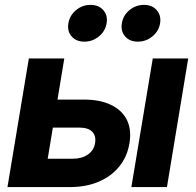

<svg xmlns="http://www.w3.org/2000/svg" viewBox="-20 -760 795 780"><path d="M163.6 -355.5H320.3Q386.7 -355.5 431.4 -333.7Q476.1 -312 495.6 -272.5Q515.1 -232.9 505.9 -178.2Q497.1 -124 464.8 -84Q432.6 -43.9 381.3 -22Q330.1 0 263.7 0H10.3L97.2 -522.5H241.2L173.8 -115.2H275.9Q312.5 -115.2 337.2 -132.3Q361.8 -149.4 366.2 -178.7Q371.1 -208.5 354.5 -225.1Q337.9 -241.7 301.3 -241.7H144.5ZM513.7 0 600.6 -522.5H744.6L658.2 0ZM540 -590.8Q506.8 -590.8 488.3 -612.1Q469.7 -633.3 475.1 -665.5Q480 -697.3 505.9 -718.8Q531.7 -740.2 564.9 -740.2Q598.1 -740.2 616.7 -718.8Q635.3 -697.3 630.4 -665.5Q625 -633.3 599.1 -612.1Q573.2 -590.8 540 -590.8ZM322.8 -590.8Q289.6 -590.8 271 -612.1Q252.4 -633.3 257.8 -665.5Q263.2 -697.3 288.8 -718.8Q314.5 -740.2 347.7 -740.2Q380.9 -740.2 399.7 -718.8Q418.5 -697.3 413.1 -665.5Q407.7 -633.3 381.8 -612.1Q356 -590.8 322.8 -590.8Z"/></svg>

Font: Inter 28pt
Style: Bold Italic
Weight: 700
Italic angle: -9.3988°
Designer: Rasmus Andersson
Foundry: rsms
Version: Version 4.001;git-66647c0bb